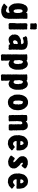

<svg xmlns="http://www.w3.org/2000/svg" viewBox="1826 -2542 902 4594"><g transform="rotate(90 2277.0 -245.0)"><path d="M367.7 141.1H365.2L356.4 147Q351.1 150.9 349.6 152.3Q348.1 153.8 344.7 153.8Q341.3 153.8 330.1 160.6Q318.8 167.5 302.2 169.9Q286.1 171.9 283.2 172.9Q280.3 173.8 276.4 174.8Q272.5 175.8 270 176.8Q267.1 177.7 265.1 178.2L255.9 175.8H236.8L211.4 176.8Q205.1 176.8 200.2 174.8L185.1 168Q182.1 167 174.3 167.5Q166.5 168 160.2 165Q153.8 162.1 144.5 160.6Q135.3 159.2 125 148.9Q122.1 147.5 118.2 146.5Q114.3 145.5 103.5 136.7Q92.8 128.9 81.1 123L71.8 119.1Q67.9 114.3 67.9 106Q67.9 97.7 75.7 91.8Q83.5 86.4 87.4 83Q91.8 79.1 97.7 71.3Q103.5 63.5 106.4 61.5Q108.9 59.1 113.8 55.7Q118.7 52.2 121.1 49.8Q131.8 34.2 146 26.9Q152.3 25.4 163.6 36.6Q174.8 47.9 186 47.9L204.1 56.2H208.5Q211.9 56.2 220.7 61Q234.4 68.8 254.9 56.6Q274.9 44.4 274.9 36.1L286.1 18.1L284.2 7.8Q284.2 5.9 287.1 -0.5Q290 -6.8 287.1 -14.2Q280.8 -29.8 264.2 -19.5Q257.8 -15.6 252 -14.2Q246.1 -13.2 245.1 -12.2L228 -4.9Q224.6 -4.9 221.2 -4.9L205.1 0L189.9 -2Q169.9 -2 160.6 -4.9Q151.4 -7.8 136.7 -22Q122.1 -35.6 119.1 -37.1Q110.4 -45.9 102.5 -57.6Q94.7 -69.3 90.8 -76.2Q85.9 -82 84.5 -85.4Q83 -88.9 81.1 -95.7Q79.1 -102.5 78.1 -105.5Q77.1 -107.9 74.7 -111.8Q72.3 -115.2 71.3 -117.2Q70.3 -119.1 70.8 -121.6Q70.8 -124 70.3 -125.5Q69.8 -127 68.4 -129.9Q66.9 -132.8 66.4 -135.7Q65.9 -138.7 64.9 -140.1V-161.1L62 -178.2Q61 -180.2 62 -183.6Q63 -187 62 -189L60.1 -201.2V-228L58.1 -251Q58.1 -253.9 63 -266.1Q63 -303.2 68.8 -312.5Q74.7 -321.8 73.7 -330.1Q72.8 -340.8 79.1 -351.6Q85 -362.3 86.9 -366.7Q88.9 -371.1 93.3 -377Q97.7 -382.8 100.1 -386.2Q100.1 -407.2 113.8 -414.1Q117.7 -416 122.6 -422.4Q131.8 -435.5 147 -441.4Q162.1 -447.8 165 -451.2L182.6 -454.1Q194.3 -456.1 198.2 -458Q202.1 -460 205.1 -459Q208 -458 210 -457Q211.9 -456.1 214.4 -454.1Q219.7 -449.7 231.9 -451.7Q243.7 -453.6 249 -447.3Q253.9 -440.9 261.7 -438Q270 -435.1 273.9 -427.7Q282.2 -413.1 290 -424.8Q291 -426.8 292 -434.6Q293.5 -447.3 314 -450.2L329.1 -448.2L347.2 -452.1L362.8 -445.8L379.9 -453.1Q388.2 -455.1 399.9 -449.2Q402.8 -442.9 411.1 -451.2Q418 -453.1 428.2 -440.9Q429.2 -439 429.2 -429.2V-397.9L430.2 -349.1Q425.8 -335.9 425.8 -329.1L429.2 -293L425.8 -275.9L431.2 -242.2L428.2 -227.1Q428.2 -201.7 431.2 -187L429.2 -172.9Q428.2 -129.9 429.2 -120.1L431.2 -109.9L428.2 -91.8L431.2 -73.2L429.2 -56.2L431.2 -30.8L429.2 -6.8L431.2 7.8L420.9 40L422.9 49.3Q422.9 50.8 420.4 60.5Q418 70.3 418.5 74.2Q418.9 77.1 416.5 82Q414.1 86.9 412.1 89.8Q410.2 92.8 403.3 104Q394.5 119.1 386.2 125.5Q377.9 131.8 374 136.7Q370.1 141.1 367.7 141.1ZM283.2 -154.3Q283.2 -156.7 284.2 -158.2L288.1 -168.9Q289.1 -170.9 288.6 -178.2Q288.1 -185.5 291 -200.2Q294.4 -214.4 291 -227.1Q288.1 -239.7 289.1 -252Q290 -264.2 289.1 -267.1Q288.1 -270.5 284.2 -279.3Q280.3 -288.1 280.3 -292Q280.8 -295.9 279.8 -297.9Q275.9 -316.9 264.2 -329.1Q256.3 -335.4 243.7 -332H231.9Q227.1 -332 225.1 -331.1Q210 -319.8 206.1 -292L204.1 -285.2L206.1 -271Q206.1 -269 205.1 -267.6Q204.1 -266.1 202.6 -263.2Q201.2 -260.3 200.7 -247.1Q200.2 -233.9 204.1 -226.1L201.2 -210.9L206.1 -190.9Q207 -187 206.5 -178.2Q206.1 -169.4 206.1 -165Q210.9 -155.3 214.4 -145.5Q217.8 -135.7 221.2 -132.8Q224.6 -125 235.4 -121.1Q246.1 -117.2 253.9 -119.1Q273.9 -124 283.2 -150.9Z M547.4 -443.8H553.7Q560.5 -443.4 565.9 -447.3Q570.8 -451.2 574.7 -452.6Q578.6 -454.1 592.3 -449.7Q606 -445.3 608.4 -444.3Q610.8 -443.4 618.7 -445.3Q626.5 -446.8 630.9 -446.8L642.1 -443.8Q652.8 -447.8 666.5 -446.3Q680.2 -444.8 685.1 -432.1Q687 -428.2 684.6 -421.4Q682.1 -414.1 682.1 -412.1L685.1 -395L683.1 -373L687 -362.8Q688 -360.8 687 -353.5Q686 -346.2 686 -344.2L687 -328.1L683.1 -318.8Q682.1 -316.9 683.1 -307.1L687 -286.1V-272L683.1 -256.8Q681.2 -235.8 683.1 -230L687 -213.9L682.1 -196.8L685.1 -179.2Q682.1 -165 683.6 -156.7Q685.1 -148.4 685.1 -145L687 -129.9L683.1 -111.8Q682.1 -108.4 682.6 -93.8Q683.1 -79.1 683.1 -76.2L687 -56.2Q688 -48.8 685.1 -40Q682.1 -31.2 682.6 -25.4Q683.1 -19.5 672.9 -3.9Q670.9 -2 665 -3.4Q659.2 -4.9 657.7 -4.9L645 -1Q628.9 0 620.1 -1L603 -3.9L587.4 0Q575.7 2.9 568.8 1L558.1 -2.9Q556.2 -3.9 549.8 -5.4Q543.5 -6.8 536.6 -16.6Q530.3 -26.4 530.8 -47.9L532.7 -56.2L530.8 -97.2L533.7 -106.9L530.8 -120.1L532.7 -134.8L531.7 -143.1Q531.7 -145 533.7 -149.9Q535.6 -155.3 536.6 -158.2Q537.6 -161.1 535.6 -167.5Q534.2 -173.8 533.7 -176.3L539.1 -189.9Q542 -211.9 537.1 -226.1L539.1 -233.9L538.1 -252.9L539.1 -261.2Q532.2 -274.9 534.7 -282.2Q537.1 -289.6 536.6 -295.9Q536.1 -302.7 536.1 -306.2Q539.1 -309.1 539.6 -318.4Q540 -327.6 536.1 -335.9V-367.2L533.7 -377L537.1 -388.2L533.7 -404.8Q533.7 -407.2 535.6 -410.2Q537.6 -413.1 539.1 -415Q540 -417 539.1 -427.7Q538.1 -438.5 541 -439Q543.9 -443.8 547.4 -443.8ZM634.8 -669.9 649.9 -674.8Q660.2 -679.7 673.8 -666Q674.8 -664.1 675.8 -660.6Q676.8 -657.2 677.7 -654.8Q682.1 -654.8 682.1 -648.9Q683.1 -647.9 683.1 -645V-641.1Q687 -627.9 687 -625L683.1 -611.8L685.1 -584L680.2 -564Q680.2 -561 683.1 -555.2Q687 -516.1 662.1 -512.2L636.7 -519H567.9Q566.9 -519 562 -518.6Q557.1 -518.1 555.2 -518.6Q553.2 -519 548.8 -519.5Q544.4 -520 541.5 -523.9Q539.1 -527.3 539.1 -557.6V-588.9L543.9 -599.1L540 -611.8Q539.1 -614.7 539.6 -622.1Q540 -629.4 536.1 -635.3Q531.7 -641.1 531.7 -643.1Q531.7 -645 537.1 -653.8Q546.9 -671.9 565.9 -674.8Q567.9 -675.8 592.3 -675.8Q616.7 -675.8 618.2 -675.3Q619.6 -674.8 625.5 -671.9Q631.3 -668.9 634.8 -669.9Z M1017.6 -27.8Q1010.7 -19.5 984.9 -11.2Q974.6 -5.9 967.3 -6.3Q960 -6.8 946.8 -2.4Q933.6 2 928.7 1.5Q923.8 1 906.7 -3.9H891.6Q890.1 -3.9 880.4 -9.8Q870.6 -15.6 867.7 -17.1Q864.7 -18.1 862.8 -20L855 -27.8Q847.7 -36.1 842.8 -39.1Q834.5 -44.4 825.7 -61Q817.4 -78.1 812.5 -84Q807.6 -89.8 806.2 -93.8Q804.7 -97.7 808.6 -105.5Q812.5 -113.3 811.5 -117.2Q810.5 -120.1 807.6 -125.5Q804.7 -130.9 803.7 -133.8L806.6 -147V-173.8L813.5 -191.9Q814.5 -192.9 814 -197.8Q813.5 -202.6 820.8 -215.3Q828.6 -227.5 837.9 -234.9Q846.7 -242.7 850.6 -246.1Q858.9 -263.2 868.7 -261.7Q877.9 -260.3 884.3 -266.6L891.6 -273.9Q899.4 -279.3 914.1 -284.2Q928.7 -289.1 933.1 -292Q939.9 -296.4 945.3 -295.4Q959.5 -292 972.7 -293L980.5 -295.9H999.5L1005.9 -298.8L1023.4 -300.8H1027.8Q1030.8 -300.8 1030.8 -301.8Q1045.9 -309.6 1033.2 -327.1Q1030.8 -330.1 1029.8 -332Q1021 -351.1 1008.8 -356Q1007.8 -356.9 1004.9 -356.9Q1002 -356.9 994.1 -359.9Q986.3 -362.8 978.5 -361.8L967.8 -356.9Q965.3 -356 957.5 -356.4Q949.7 -356.9 947.3 -356.9Q944.8 -356.9 941.4 -355Q935.1 -351.1 926.3 -350.1Q917.5 -348.6 915 -346.2Q912.6 -344.2 910.6 -344.2Q908.7 -343.8 899.9 -340.8Q891.1 -337.9 886.2 -339.4Q881.8 -340.8 874 -348.6Q866.2 -356.4 867.2 -365.2Q867.7 -374 866.2 -377Q864.7 -379.9 857.9 -385.7Q851.1 -391.6 847.2 -398.4Q843.3 -405.3 853 -419.9Q862.8 -434.6 864.7 -435.5Q866.7 -436.5 869.6 -437H874.5Q876.5 -438 880.4 -440.4Q884.3 -442.9 886.7 -443.8Q888.7 -444.8 893.6 -444.3Q898.4 -443.8 900.9 -444.8L914.6 -450.2Q917.5 -450.2 922.4 -447.3Q932.1 -440.9 941.9 -450.2Q946.8 -451.2 955.1 -451.7Q963.4 -452.1 966.8 -453.1L980.5 -457L991.7 -455.1Q1008.3 -454.1 1017.1 -456.1Q1025.9 -458 1027.8 -457.5Q1029.8 -457 1034.2 -455.1Q1038.6 -453.1 1040.5 -453.1L1056.6 -452.1Q1066.9 -452.1 1072.8 -448.2Q1078.6 -444.3 1082 -444.3Q1085.4 -444.8 1088.9 -443.8L1098.6 -439.9Q1098.6 -439 1103.5 -438Q1108.9 -437 1110.8 -436Q1112.8 -435.1 1114.3 -433.1Q1115.7 -431.2 1117.7 -429.7Q1119.6 -427.7 1121.1 -426.8Q1122.6 -425.8 1126 -424.3Q1134.3 -420.9 1137.7 -414.1Q1141.1 -407.2 1146.5 -402.8Q1151.9 -397.9 1153.8 -395.5Q1155.8 -393.1 1157.2 -386.7Q1158.7 -380.9 1159.7 -378.9Q1160.6 -377 1162.1 -375Q1163.6 -373 1164.6 -371.1V-363.8Q1164.6 -361.3 1167.5 -356.9V-341.8L1170.4 -326.2Q1169.4 -313.5 1171.9 -293L1169.4 -284.2V-267.1L1171.9 -257.8L1165.5 -242.2Q1165.5 -234.4 1169.4 -216.8L1167.5 -207Q1171.9 -187.5 1170.4 -181.6Q1169.4 -175.8 1164.6 -166L1167.5 -158.2V-124Q1171.4 -106.9 1164.6 -100.1Q1162.1 -88.9 1166.5 -76.7Q1172.4 -59.1 1169.4 -30.8L1171.9 -18.1Q1171.9 -13.2 1160.6 -3.4Q1149.4 6.3 1131.8 1Q1124 -6.8 1109.4 -3.9Q1094.7 -1 1090.8 -1L1070.8 -3.9Q1051.8 -3.9 1045.9 -6.8Q1042 -10.7 1042 -13.2L1049.8 -24.9Q1051.8 -28.8 1048.3 -29.8Q1045.4 -30.3 1043.5 -31.2Q1041.5 -32.2 1039.1 -32.7Q1036.6 -33.2 1035.2 -34.7Q1033.7 -36.1 1029.3 -36.1Q1024.9 -36.1 1017.6 -27.8ZM983.4 -106.4Q991.7 -109.9 995.1 -109.9H1003.9Q1011.7 -117.7 1021 -121.6Q1030.8 -126 1033.2 -129.4Q1035.6 -132.8 1031.7 -148.9Q1031.7 -156.7 1031.7 -164.1L1028.8 -171.9Q1028.8 -174.3 1034.7 -186Q1034.7 -207.5 1026.9 -215.8Q1019 -224.1 1011.7 -221.7Q1003.9 -219.2 1001 -216.8Q998.5 -214.8 996.6 -213.9Q994.6 -212.9 992.2 -211.4Q989.7 -210 988.3 -209Q986.8 -208 982.9 -208.5Q968.3 -210.4 953.6 -180.2Q952.6 -178.7 950.7 -175.8Q948.7 -172.9 946.3 -168Q943.8 -163.1 943.8 -148.4Q943.8 -133.8 945.8 -128.4Q947.8 -123 961.4 -112.8Q975.1 -102.5 983.4 -106.4Z M1277.8 5.9Q1283.7 0 1283.7 -11.2L1280.8 -19V-42L1278.8 -51.8Q1278.8 -63 1283.7 -67.9V-87.9L1277.8 -109.9L1283.7 -129.9L1279.8 -145L1281.7 -160.2Q1281.7 -165.5 1277.8 -179.2L1280.8 -188Q1285.6 -230 1283.7 -275.9L1280.8 -310.1L1283.7 -317.9Q1285.2 -339.4 1282.7 -346.7Q1280.8 -354 1280.8 -356.9L1283.7 -392.1Q1282.7 -396 1281.7 -403.3Q1280.8 -410.6 1278.8 -419.9Q1276.9 -429.2 1283.2 -438Q1289.6 -446.3 1298.3 -445.8Q1307.6 -444.8 1312.5 -445.8Q1317.4 -446.8 1325.2 -446.8H1335.4Q1342.3 -450.2 1347.2 -450.2L1363.8 -446.8H1395.5L1403.8 -444.8Q1409.2 -444.8 1413.1 -444.3Q1417 -443.8 1421.4 -437Q1425.3 -430.2 1432.1 -430.2Q1439 -430.2 1448.7 -438.5Q1458.5 -446.3 1462.4 -449.2Q1466.3 -452.1 1475.6 -452.1Q1484.9 -452.1 1488.3 -454.6Q1491.7 -457 1496.1 -459Q1500.5 -460.9 1509.3 -459.5Q1518.6 -458 1524.9 -458.5Q1531.2 -459 1534.2 -458Q1537.1 -457 1538.6 -456.1Q1540.5 -455.1 1542.5 -453.1Q1544.4 -451.2 1546.4 -450.7L1556.2 -448.2Q1569.3 -444.8 1585 -429.2Q1600.6 -414.1 1602.1 -411.6Q1603.5 -409.2 1605.5 -402.3Q1607.4 -395.5 1616.2 -385.3Q1628.4 -372.1 1628.4 -359.4V-353Q1628.9 -350.1 1634.8 -345.2Q1640.6 -340.8 1641.6 -335.9Q1642.6 -331.1 1641.6 -317.9Q1640.6 -302.2 1643.6 -294.4Q1646.5 -287.1 1646.5 -285.2V-250L1648.4 -227.1L1646.5 -217.8L1648.4 -187L1644.5 -174.8Q1643.6 -171.9 1645.5 -164.1Q1647.5 -156.2 1646.5 -151.4Q1645.5 -146.5 1640.6 -138.7Q1635.7 -130.4 1633.8 -125L1635.7 -110.8Q1635.7 -108.9 1631.8 -105Q1627.9 -101.1 1626.5 -93.8Q1625 -84.5 1617.7 -77.1Q1610.4 -69.8 1608.4 -62Q1606 -54.2 1597.7 -45.9Q1597.7 -37.6 1586.9 -31.7Q1576.2 -25.9 1574.7 -24.4Q1572.8 -22.9 1570.3 -19.5Q1567.4 -16.1 1564.5 -14.2Q1561.5 -12.2 1557.1 -11.2Q1552.7 -9.8 1546.9 -8.8Q1541 -7.8 1538.6 -6.8Q1535.6 -5.9 1532.2 -3.4Q1528.8 -1 1525.4 0L1515.6 -1Q1512.7 -1 1506.8 -0.5Q1489.7 1 1481.9 -4.4Q1474.1 -9.8 1465.8 -9.3Q1457.5 -8.8 1455.1 -10.7Q1452.6 -12.7 1447.8 -20.5Q1435.1 -40 1427.7 -26.9Q1424.8 -20.5 1426.8 -11.7Q1428.7 -2.9 1428.7 -1.5L1426.8 8.8L1429.7 18.1V36.1L1432.6 44.9L1429.7 61Q1432.6 69.8 1432.6 78.1Q1427.7 87.9 1427.7 95.2L1431.6 111.3L1428.7 125L1431.6 136.2Q1438.5 175.3 1416.5 181.2Q1415.5 182.1 1397.9 182.1H1362.8L1354.5 180.2L1345.2 182.1H1331.5L1317.4 186L1300.8 182.1Q1292 179.2 1283.7 167.5Q1275.9 155.8 1278.8 137.2L1280.8 124Q1280.8 119.1 1279.3 107.9Q1277.8 96.7 1280.3 83Q1282.7 69.3 1283.2 65.4Q1283.7 61.5 1282.2 49.3Q1280.8 36.6 1280.8 28.8ZM1506.8 -172.9Q1506.8 -174.8 1509.8 -181.2V-210.9L1514.6 -231.4L1506.8 -252.9Q1505.9 -256.8 1505.4 -272.9Q1505.4 -289.1 1503.9 -296.4Q1502.4 -303.7 1495.1 -316.9Q1487.8 -330.1 1485.4 -331.5Q1483.4 -333 1477.5 -334.5Q1469.7 -336.4 1461.4 -341.3Q1453.6 -346.2 1447.8 -340.8Q1442.4 -335 1439.5 -330.1Q1436.5 -325.2 1430.7 -316.9Q1424.8 -308.6 1424.8 -306.2V-289.1L1417.5 -267.1Q1416.5 -262.7 1417.5 -255.9Q1418.5 -249 1418.5 -245.1L1416.5 -234.9L1421.4 -217.8Q1413.6 -197.3 1424.8 -182.1Q1424.8 -175.3 1421.9 -168Q1415 -151.4 1430.2 -136.2Q1445.8 -121.1 1450.2 -121.1H1455.6Q1467.8 -117.2 1470.7 -117.2Q1492.7 -124.5 1506.8 -158.2Z M1757.8 5.9Q1763.7 0 1763.7 -11.2L1760.7 -19V-42L1758.8 -51.8Q1758.8 -63 1763.7 -67.9V-87.9L1757.8 -109.9L1763.7 -129.9L1759.8 -145L1761.7 -160.2Q1761.7 -165.5 1757.8 -179.2L1760.7 -188Q1765.6 -230 1763.7 -275.9L1760.7 -310.1L1763.7 -317.9Q1765.1 -339.4 1762.7 -346.7Q1760.7 -354 1760.7 -356.9L1763.7 -392.1Q1762.7 -396 1761.7 -403.3Q1760.7 -410.6 1758.8 -419.9Q1756.8 -429.2 1763.2 -438Q1769.5 -446.3 1778.3 -445.8Q1787.6 -444.8 1792.5 -445.8Q1797.4 -446.8 1805.2 -446.8H1815.4Q1822.3 -450.2 1827.1 -450.2L1843.8 -446.8H1875.5L1883.8 -444.8Q1889.2 -444.8 1893.1 -444.3Q1897 -443.8 1901.4 -437Q1905.3 -430.2 1912.1 -430.2Q1918.9 -430.2 1928.7 -438.5Q1938.5 -446.3 1942.4 -449.2Q1946.3 -452.1 1955.6 -452.1Q1964.8 -452.1 1968.3 -454.6Q1971.7 -457 1976.1 -459Q1980.5 -460.9 1989.3 -459.5Q1998.5 -458 2004.9 -458.5Q2011.2 -459 2014.2 -458Q2017.1 -457 2018.6 -456.1Q2020.5 -455.1 2022.5 -453.1Q2024.4 -451.2 2026.4 -450.7L2036.1 -448.2Q2049.3 -444.8 2064.9 -429.2Q2080.6 -414.1 2082 -411.6Q2083.5 -409.2 2085.4 -402.3Q2087.4 -395.5 2096.2 -385.3Q2108.4 -372.1 2108.4 -359.4V-353Q2108.9 -350.1 2114.7 -345.2Q2120.6 -340.8 2121.6 -335.9Q2122.6 -331.1 2121.6 -317.9Q2120.6 -302.2 2123.5 -294.4Q2126.5 -287.1 2126.5 -285.2V-250L2128.4 -227.1L2126.5 -217.8L2128.4 -187L2124.5 -174.8Q2123.5 -171.9 2125.5 -164.1Q2127.4 -156.2 2126.5 -151.4Q2125.5 -146.5 2120.6 -138.7Q2115.7 -130.4 2113.8 -125L2115.7 -110.8Q2115.7 -108.9 2111.8 -105Q2107.9 -101.1 2106.4 -93.8Q2105 -84.5 2097.7 -77.1Q2090.3 -69.8 2088.4 -62Q2085.9 -54.2 2077.6 -45.9Q2077.6 -37.6 2066.9 -31.7Q2056.2 -25.9 2054.7 -24.4Q2052.7 -22.9 2050.3 -19.5Q2047.4 -16.1 2044.4 -14.2Q2041.5 -12.2 2037.1 -11.2Q2032.7 -9.8 2026.9 -8.8Q2021 -7.8 2018.6 -6.8Q2015.6 -5.9 2012.2 -3.4Q2008.8 -1 2005.4 0L1995.6 -1Q1992.7 -1 1986.8 -0.5Q1969.7 1 1961.9 -4.4Q1954.1 -9.8 1945.8 -9.3Q1937.5 -8.8 1935.1 -10.7Q1932.6 -12.7 1927.7 -20.5Q1915 -40 1907.7 -26.9Q1904.8 -20.5 1906.7 -11.7Q1908.7 -2.9 1908.7 -1.5L1906.7 8.8L1909.7 18.1V36.1L1912.6 44.9L1909.7 61Q1912.6 69.8 1912.6 78.1Q1907.7 87.9 1907.7 95.2L1911.6 111.3L1908.7 125L1911.6 136.2Q1918.5 175.3 1896.5 181.2Q1895.5 182.1 1877.9 182.1H1842.8L1834.5 180.2L1825.2 182.1H1811.5L1797.4 186L1780.8 182.1Q1772 179.2 1763.7 167.5Q1755.9 155.8 1758.8 137.2L1760.7 124Q1760.7 119.1 1759.3 107.9Q1757.8 96.7 1760.3 83Q1762.7 69.3 1763.2 65.4Q1763.7 61.5 1762.2 49.3Q1760.7 36.6 1760.7 28.8ZM1986.8 -172.9Q1986.8 -174.8 1989.7 -181.2V-210.9L1994.6 -231.4L1986.8 -252.9Q1985.8 -256.8 1985.4 -272.9Q1985.4 -289.1 1983.9 -296.4Q1982.4 -303.7 1975.1 -316.9Q1967.8 -330.1 1965.3 -331.5Q1963.4 -333 1957.5 -334.5Q1949.7 -336.4 1941.4 -341.3Q1933.6 -346.2 1927.7 -340.8Q1922.4 -335 1919.4 -330.1Q1916.5 -325.2 1910.6 -316.9Q1904.8 -308.6 1904.8 -306.2V-289.1L1897.5 -267.1Q1896.5 -262.7 1897.5 -255.9Q1898.4 -249 1898.4 -245.1L1896.5 -234.9L1901.4 -217.8Q1893.6 -197.3 1904.8 -182.1Q1904.8 -175.3 1901.9 -168Q1895 -151.4 1910.2 -136.2Q1925.8 -121.1 1930.2 -121.1H1935.5Q1947.8 -117.2 1950.7 -117.2Q1972.7 -124.5 1986.8 -158.2Z M2615.7 -219.2Q2615.7 -216.3 2617.2 -208Q2618.7 -199.7 2613.8 -177.7Q2608.9 -155.8 2607.4 -147.9L2610.4 -134.8Q2596.7 -107.4 2596.7 -101.6Q2596.7 -95.7 2590.8 -88.9Q2585 -82 2583 -79.6Q2581.5 -77.1 2581.1 -73.7Q2580.6 -70.3 2579.6 -68.4Q2578.6 -66.4 2576.2 -63.5Q2573.7 -61 2572.3 -59.1Q2571.3 -57.1 2568.4 -54.7Q2565.4 -52.7 2563 -48.8Q2560.5 -44.9 2553.7 -38.1Q2546.9 -31.2 2538.6 -20.5Q2526.4 -4.9 2516.1 -4.9Q2505.9 -4.9 2494.6 3.4Q2481.4 13.2 2461.9 13.2H2451.7L2439.5 16.1Q2418 21.5 2377.4 8.8Q2376.5 7.8 2370.6 8.8Q2364.7 9.8 2350.1 -1Q2335.9 -11.7 2334 -13.7Q2332 -15.6 2328.6 -16.6Q2324.7 -18.1 2322.8 -20Q2296.4 -38.6 2289.6 -55.7Q2282.7 -72.8 2276.9 -81.5Q2270.5 -90.3 2268.1 -98.1Q2265.6 -106 2264.6 -108.4Q2263.7 -110.8 2261.2 -113.3Q2258.8 -115.7 2257.3 -120.1Q2255.9 -124.5 2253.4 -128.4Q2251 -131.8 2248 -140.6Q2244.6 -149.9 2245.6 -162.1Q2246.6 -174.3 2246.6 -175.8L2243.7 -185.1V-219.2L2242.7 -252Q2242.7 -264.2 2245.1 -271.5Q2247.6 -278.8 2249.5 -285.2Q2251.5 -291.5 2251 -300.8Q2250.5 -310.1 2251.5 -313Q2252.4 -315.9 2255.4 -320.3Q2259.3 -326.2 2260.3 -334Q2261.2 -341.8 2262.7 -345.7Q2263.7 -349.6 2271 -361.3Q2278.3 -374 2280.3 -378.4Q2281.7 -382.8 2283.2 -384.8Q2284.7 -386.7 2286.6 -389.6Q2288.6 -392.6 2293 -395.5Q2297.4 -398.9 2298.3 -405.8Q2299.3 -413.1 2303.2 -417Q2307.1 -420.9 2320.8 -425.8Q2323.7 -427.7 2335.9 -439Q2348.1 -450.2 2355 -450.2L2364.7 -451.2Q2368.2 -452.1 2378.9 -457.5Q2389.6 -462.9 2393.6 -463.9Q2397.5 -464.8 2409.7 -464.4Q2421.9 -463.9 2424.8 -463.9L2441.4 -465.8L2447.8 -463.9Q2449.7 -463.9 2455.1 -464.4Q2460.4 -464.8 2461.9 -463.9Q2463.9 -462.9 2466.8 -461.4Q2469.7 -460 2472.2 -459Q2474.6 -458 2481.4 -457.5Q2492.7 -456.5 2499 -451.2Q2505.4 -445.8 2513.2 -442.4Q2521.5 -439 2524.9 -435.5Q2528.3 -432.1 2529.3 -431.2Q2530.3 -430.7 2533.7 -426.8Q2536.6 -422.9 2544.9 -416Q2553.2 -409.2 2555.7 -404.3Q2557.6 -399.9 2562.5 -395Q2563.5 -392.1 2568.8 -388.7Q2574.2 -384.8 2576.2 -381.8Q2578.6 -377.9 2580.1 -370.6Q2581.1 -362.8 2587.9 -356.4Q2594.7 -349.6 2597.2 -336.9Q2599.1 -324.2 2602.5 -318.4Q2606.4 -312 2606.9 -310.1Q2607.4 -308.1 2606.9 -303.2Q2606.4 -297.9 2610.4 -290.5Q2614.3 -282.7 2613.3 -279.3Q2612.8 -275.9 2612.3 -272.5Q2611.8 -269 2611.3 -267.1L2614.7 -258.3Q2614.7 -257.8 2616.2 -249Q2617.7 -240.2 2616.7 -231.4Q2615.7 -222.7 2615.7 -219.2ZM2474.6 -210.9Q2482.4 -242.2 2482.4 -243.2L2474.6 -259.8V-284.2L2472.7 -291Q2469.7 -315.4 2463.9 -322.3Q2458 -329.1 2443.4 -336.4Q2403.8 -355 2396.5 -319.3Q2392.6 -301.8 2392.6 -297.9Q2387.7 -288.1 2387.7 -278.8V-266.1Q2381.8 -253.9 2387.7 -199.2V-185.1Q2387.7 -184.1 2388.7 -179.7Q2389.6 -175.3 2387.2 -167.5Q2384.8 -159.7 2388.2 -155.3Q2391.6 -150.9 2392.1 -148.9Q2392.6 -147 2394 -143.1Q2395.5 -139.2 2396.5 -135.7Q2397.5 -132.3 2401.9 -125Q2406.2 -117.7 2421.4 -113.3Q2436.5 -108.9 2451.7 -110.8L2456.5 -115.2Q2465.8 -120.1 2466.8 -123.5Q2467.8 -127 2467.3 -131.8Q2466.8 -136.7 2467.8 -140.1L2473.6 -148.9Q2479 -154.3 2476.6 -165Q2474.6 -175.8 2474.6 -179.2L2477.5 -194.8Z M2879.4 -105Q2879.4 -83 2881.3 -75.2L2879.4 -57.1Q2878.4 -51.3 2881.3 -40.5Q2884.3 -29.8 2884.3 -21.5Q2884.3 -1 2852.1 -1H2830.6Q2828.6 -1 2823.7 -2.4Q2818.8 -3.9 2815.4 -2.9L2792.5 1L2778.3 -1Q2776.4 -1 2766.1 0Q2755.9 1 2743.7 -9.8Q2731.4 -20 2731.4 -29.8L2735.4 -42Q2736.3 -43.9 2736.3 -56.2L2733.4 -66.9Q2732.4 -68.8 2732.4 -83.5Q2732.4 -98.1 2730.5 -109.9Q2728.5 -121.6 2735.4 -148.9L2730.5 -179.2L2732.4 -187Q2733.4 -189 2732.9 -196.8Q2732.4 -204.6 2732.4 -208L2734.4 -215.8Q2734.4 -220.2 2732.4 -222.2Q2732.4 -226.1 2731.4 -243.2L2733.4 -270Q2727.5 -287.6 2729 -298.8Q2730.5 -310.1 2730.5 -314L2727.5 -326.2L2730.5 -341.8L2732.4 -405.8V-423.8Q2732.4 -431.6 2734.9 -434.6Q2737.3 -437.5 2745.1 -439.5Q2753.9 -440.9 2757.8 -443.8Q2761.7 -446.8 2788.6 -446.8H2832.5Q2866.2 -446.8 2873.5 -435.1L2874.5 -428.7Q2874.5 -423.8 2877.4 -418.5Q2880.4 -413.1 2882.8 -413.1Q2887.7 -413.1 2895 -423.3Q2902.3 -433.6 2914.6 -440.4Q2926.3 -446.8 2928.7 -446.8H2932.1L2944.3 -454.1Q2945.3 -455.1 2948.2 -455.1H2952.1Q2961.4 -458 2973.6 -458.5Q2986.3 -459 2992.7 -460Q2999 -460.9 3015.1 -455.1H3021Q3023.4 -455.1 3024.4 -454.1Q3049.3 -445.3 3066.4 -422.9Q3067.4 -421.9 3067.9 -420.4Q3068.4 -418.9 3069.3 -417Q3070.3 -415 3071.3 -413.1Q3072.3 -411.1 3075.7 -407.2Q3079.6 -403.3 3080.6 -401.4Q3081.5 -399.4 3083.5 -394Q3085.4 -389.2 3086.9 -386.7Q3088.4 -383.8 3088.4 -379.9Q3088.4 -376 3089.4 -373.5Q3090.3 -371.1 3093.3 -366.7Q3096.2 -362.3 3096.7 -359.4Q3097.2 -356.4 3096.7 -355Q3096.2 -353 3095.2 -350.6Q3094.2 -348.1 3094.2 -346.2L3097.2 -330.1L3094.2 -303.2L3097.2 -268.1V-205.1L3102.5 -184.1Q3097.2 -173.3 3096.7 -162.1Q3096.2 -150.9 3097.2 -147.9L3102.5 -136.2L3097.2 -120.1Q3095.2 -111.3 3097.2 -106L3102.5 -95.7L3099.1 -83L3102.5 -73.2Q3104.5 -51.3 3099.1 -29.8Q3099.1 -3.9 3086.4 -3.9H3070.3L3040.5 -2.9H3035.6Q3031.2 -2.9 3027.3 -1L3008.3 -2.9Q3005.4 -3.9 2999.5 -3.4Q2993.7 -2.9 2990.7 -3.4Q2987.8 -3.9 2980 -3.4Q2972.2 -2.9 2968.3 -4.4Q2954.1 -10.3 2953.1 -38.1L2952.1 -68.4Q2952.1 -87.9 2956.5 -90.8L2953.1 -109.9Q2953.1 -110.8 2957 -123.5Q2960.9 -136.2 2955.6 -143.6Q2950.2 -151.4 2950.2 -155.3Q2950.2 -159.2 2953.1 -162.1Q2955.1 -170.9 2956.5 -181.2L2953.1 -199.2V-226.1Q2950.2 -235.8 2951.7 -239.3Q2953.1 -242.7 2953.1 -247.6V-259.8Q2952.6 -262.2 2954.6 -267.6Q2956.5 -272.5 2954.6 -281.2Q2952.6 -290 2953.1 -297.9Q2953.1 -305.7 2948.2 -310.1Q2948.7 -324.2 2937 -327.1Q2925.3 -330.1 2916.5 -326.2Q2907.7 -322.3 2902.3 -321.8Q2896.5 -321.3 2895 -317.9Q2893.6 -314 2893.1 -311.5Q2892.1 -308.6 2887.2 -298.8Q2882.3 -289.1 2881.3 -285.2L2884.3 -270Q2878.4 -252.4 2879.4 -248L2881.3 -237.8Q2881.3 -233.9 2878.4 -226.6Q2875.5 -219.2 2877.4 -209Q2879.4 -198.7 2876.5 -185.1L2881.3 -170.9Q2878.4 -159.2 2878.4 -154.3L2879.4 -134.8V-123L2881.3 -116.2Z M3449.2 -458.5Q3455.6 -456.1 3461.4 -452.6Q3467.3 -449.2 3474.6 -449.2Q3482.4 -449.2 3486.3 -446.3Q3490.2 -443.4 3495.6 -437.5Q3501 -431.2 3503.4 -430.2Q3505.4 -427.2 3517.1 -418.5Q3528.8 -409.7 3529.8 -403.3Q3531.2 -397.5 3544.4 -385.7Q3557.6 -374 3563.5 -353Q3564.5 -351.1 3564.5 -347.7V-341.8Q3571.3 -328.1 3571.3 -325.2L3569.3 -317.9Q3570.3 -314 3573.2 -307.1Q3576.2 -299.8 3577.1 -296.9Q3578.1 -293.9 3577.6 -284.2Q3577.1 -274.4 3577.1 -270L3581.1 -258.8Q3582 -256.8 3579.1 -235.8V-219.2L3580.1 -206.1Q3580.1 -203.1 3579.1 -201.2Q3570.3 -182.1 3550.3 -187L3539.1 -189.9L3529.3 -187Q3526.4 -186 3517.1 -187L3505.4 -191.9L3483.4 -189L3468.3 -192.9L3455.1 -189.9L3444.3 -191.9Q3440.4 -192.9 3432.6 -190.4Q3424.8 -188 3418.9 -189.9Q3412.6 -191.9 3397.5 -191.9H3379.4Q3377 -191.9 3372.1 -193.4Q3354.5 -198.2 3354.5 -176.3Q3354.5 -150.4 3369.1 -135.7Q3383.8 -121.1 3389.2 -115.7Q3394 -109.9 3397.5 -109.9L3411.1 -108.9L3425.3 -105Q3444.3 -108.4 3453.1 -117.2Q3461.4 -126 3463.4 -127.4Q3465.3 -128.9 3469.7 -129.9Q3474.1 -130.9 3476.1 -131.8Q3477.5 -132.8 3484.4 -141.6Q3491.2 -150.4 3496.6 -149.4Q3502 -148.9 3506.8 -144.5Q3511.7 -140.1 3514.6 -138.2Q3520 -135.3 3523.9 -129.4Q3527.3 -123.5 3537.1 -117.2Q3546.9 -110.8 3551.3 -110.8Q3561 -101.1 3568.4 -95.2Q3575.2 -88.9 3576.2 -82.5Q3577.1 -76.2 3577.1 -74.2Q3577.1 -69.8 3570.8 -63.5Q3564.5 -57.1 3560.1 -55.2Q3540 -36.1 3530.3 -28.3Q3520.5 -20.5 3515.6 -14.6Q3505.4 -3.9 3493.2 -3.9L3458.5 8.8Q3456.5 9.8 3452.6 9.3Q3448.7 8.8 3443.4 12.7Q3437.5 17.1 3435.1 18.1L3428.7 17.1H3409.7Q3402.8 17.1 3393.1 13.2L3383.3 15.1Q3356.9 8.8 3347.2 9.3Q3337.4 10.3 3324.2 -2.9Q3322.3 -3.9 3317.4 -4.4Q3312.5 -4.9 3307.6 -8.3Q3302.7 -11.7 3289.6 -25.4Q3276.9 -39.1 3275.4 -41Q3273.4 -43 3266.6 -46.4Q3259.8 -49.8 3256.3 -58.1Q3253.4 -66.9 3239.7 -89.4Q3226.1 -111.8 3226.6 -118.2Q3227.1 -125 3226.1 -127Q3225.1 -128.9 3222.2 -132.8Q3219.2 -136.7 3219.2 -140.1L3218.3 -169.9L3213.4 -187L3218.3 -196.8Q3222.7 -205.6 3213.4 -224.1Q3213.4 -233.4 3214.8 -240.2Q3216.3 -247.1 3214.8 -251Q3213.4 -254.9 3213.4 -256.3Q3213.4 -257.8 3216.3 -266.6Q3219.2 -275.4 3218.8 -279.3Q3218.3 -283.7 3224.1 -295.9Q3224.1 -297.9 3223.6 -304.7Q3223.1 -311.5 3227.1 -317.4Q3231.4 -323.2 3231.9 -326.2Q3232.4 -329.1 3231.9 -334.5Q3231.4 -341.8 3235.4 -347.2Q3239.3 -352.5 3240.2 -358.9Q3253.4 -389.2 3263.2 -395Q3272.9 -401.4 3277.3 -408.7Q3281.2 -416 3284.2 -418Q3312 -444.8 3351.1 -457Q3356.4 -459 3365.2 -459Q3374 -459 3377.9 -460Q3381.8 -460.9 3385.3 -463.4Q3389.2 -465.8 3392.1 -466.8L3406.2 -462.9Q3424.3 -461.9 3429.2 -461.4Q3433.6 -460.9 3438.5 -460.9Q3443.4 -460.9 3449.2 -458.5ZM3390.1 -280.8 3422.4 -279.8Q3424.3 -279.8 3430.2 -277.8Q3436 -275.9 3439.5 -276.9Q3450.2 -279.3 3450.2 -294.9Q3450.2 -310.5 3448.2 -314.9Q3446.3 -319.3 3443.4 -323.2Q3439 -328.6 3437.5 -335Q3435.5 -341.3 3430.2 -345.2Q3425.3 -349.1 3423.8 -350.1Q3422.4 -351.1 3419.4 -354.5Q3411.1 -364.3 3400.4 -356.4Q3398.4 -355 3396.5 -354Q3372.6 -349.1 3369.6 -337.9Q3369.1 -335.9 3368.2 -334.5Q3367.2 -333 3367.2 -332Q3344.2 -292 3367.2 -280.3Q3371.1 -278.8 3374.5 -278.8Z M3881.3 -341.8Q3871.6 -341.8 3874 -317.9Q3873.5 -315.4 3881.3 -302.7Q3889.2 -290 3906.2 -278.8L3916 -274.9Q3918 -272.9 3936 -258.3Q3954.1 -243.7 3966.3 -225.1Q3978.5 -206.5 3987.8 -197.3Q4002.9 -182.1 4002.9 -171.4Q4003.4 -160.6 4007.3 -152.3Q4011.2 -144 4011.2 -141.1L4009.3 -125L4009.8 -109.9Q4010.3 -94.7 4009.8 -92.8Q4009.3 -90.8 4005.9 -85Q4002.4 -79.1 4001.5 -77.6Q4000.5 -76.2 3999 -67.4Q3997.1 -58.6 3994.1 -56.2Q3981.9 -32.2 3964.8 -24.4Q3959.5 -22 3952.1 -16.6Q3944.8 -11.2 3945.3 -9.8Q3935.1 -1 3933.1 0Q3931.2 1 3923.8 0.5Q3913.1 0 3906.2 4.4Q3899.4 8.8 3891.6 8.3Q3884.3 7.8 3882.3 7.8L3875 9.8L3865.2 7.8Q3860.4 10.3 3857.9 12.2Q3852.1 17.1 3843.8 12.2Q3835.9 7.8 3829.6 7.8H3821.3Q3805.2 0 3797.9 0.5Q3790.5 1 3786.1 -0.5Q3781.7 -2 3778.8 -4.9Q3774.9 -7.8 3769 -9.8Q3760.7 -12.2 3757.8 -15.6Q3754.4 -19 3752 -19.5Q3749 -20 3747.6 -20.5Q3746.1 -21 3745.1 -21L3739.3 -25.9H3735.8Q3730.5 -26.4 3726.1 -33.2Q3720.2 -42 3716.3 -42Q3709.5 -42 3705.1 -54.7Q3700.7 -67.4 3708.5 -76.2Q3716.8 -85 3717.8 -88.9Q3719.2 -92.8 3720.7 -94.7Q3722.2 -96.7 3726.1 -98.6Q3730 -101.1 3732.4 -103Q3736.3 -110.8 3736.3 -112.8Q3756.3 -148.9 3777.3 -146Q3788.6 -144 3803.2 -131.8Q3817.9 -119.1 3821.8 -117.2Q3826.2 -115.2 3848.1 -113.8Q3853 -110.8 3855 -111.8Q3862.8 -113.3 3862.8 -120.1Q3862.8 -127 3858.4 -134.3Q3853.5 -141.6 3852.1 -147Q3846.7 -156.2 3828.1 -170.9Q3811 -187 3808.1 -189Q3805.2 -190.9 3797.9 -198.7Q3790.5 -206.5 3780.3 -213.4Q3770 -219.7 3760.3 -234.9Q3751.5 -243.7 3746.1 -248Q3740.7 -252.4 3736.3 -262.7Q3732.4 -272.9 3728 -278.3Q3724.1 -284.2 3723.1 -287.1Q3722.2 -290 3722.7 -294.4Q3723.6 -303.2 3717.3 -315.9Q3717.3 -316.9 3719.2 -340.8L3717.3 -351.1Q3717.3 -367.7 3724.1 -376.5Q3731 -385.7 3731.9 -387.7Q3732.9 -389.6 3734.9 -394Q3736.8 -399.4 3739.7 -402.3Q3742.7 -405.3 3747.1 -413.6Q3752.4 -422.9 3757.3 -424.8Q3762.2 -426.8 3772.9 -434.6Q3786.6 -444.3 3792 -445.3Q3797.4 -446.3 3800.3 -449.2Q3805.7 -454.1 3813 -453.1Q3820.3 -452.1 3830.6 -457Q3841.3 -461.9 3849.1 -460Q3856.9 -458 3875.5 -458.5Q3894 -459 3915 -459L3947.3 -442.9Q3949.2 -442.9 3954.1 -443.4Q3959.5 -443.8 3961.4 -442.4Q3963.4 -440.9 3966.3 -437.5Q3969.2 -434.1 3971.2 -433.1Q3973.1 -432.1 3980 -429.2Q3999.5 -420.9 4002.9 -415.5Q4006.3 -410.2 4011.2 -390.1Q4011.2 -378.4 3987.3 -353Q3981.4 -341.3 3973.6 -335Q3965.8 -329.1 3959 -319.8Q3952.1 -310.1 3948.2 -309.6Q3943.8 -309.1 3936 -313Q3928.2 -316.9 3924.8 -317.9Q3921.4 -318.8 3918 -324.2Q3915 -329.1 3911.1 -334Q3907.2 -338.9 3904.8 -339.4Q3902.8 -339.8 3897.9 -339.4Q3893.1 -338.9 3888.7 -340.3Q3884.3 -341.8 3881.3 -341.8Z M4364.7 -458.5Q4371.1 -456.1 4377 -452.6Q4382.8 -449.2 4390.1 -449.2Q4397.9 -449.2 4401.9 -446.3Q4405.8 -443.4 4411.1 -437.5Q4416.5 -431.2 4418.9 -430.2Q4420.9 -427.2 4432.6 -418.5Q4444.3 -409.7 4445.3 -403.3Q4446.8 -397.5 4460 -385.7Q4473.1 -374 4479 -353Q4480 -351.1 4480 -347.7V-341.8Q4486.8 -328.1 4486.8 -325.2L4484.9 -317.9Q4485.8 -314 4488.8 -307.1Q4491.7 -299.8 4492.7 -296.9Q4493.7 -293.9 4493.2 -284.2Q4492.7 -274.4 4492.7 -270L4496.6 -258.8Q4497.6 -256.8 4494.6 -235.8V-219.2L4495.6 -206.1Q4495.6 -203.1 4494.6 -201.2Q4485.8 -182.1 4465.8 -187L4454.6 -189.9L4444.8 -187Q4441.9 -186 4432.6 -187L4420.9 -191.9L4398.9 -189L4383.8 -192.9L4370.6 -189.9L4359.9 -191.9Q4356 -192.9 4348.1 -190.4Q4340.3 -188 4334.5 -189.9Q4328.1 -191.9 4313 -191.9H4294.9Q4292.5 -191.9 4287.6 -193.4Q4270 -198.2 4270 -176.3Q4270 -150.4 4284.7 -135.7Q4299.3 -121.1 4304.7 -115.7Q4309.6 -109.9 4313 -109.9L4326.7 -108.9L4340.8 -105Q4359.9 -108.4 4368.7 -117.2Q4377 -126 4378.9 -127.4Q4380.9 -128.9 4385.3 -129.9Q4389.6 -130.9 4391.6 -131.8Q4393.1 -132.8 4399.9 -141.6Q4406.7 -150.4 4412.1 -149.4Q4417.5 -148.9 4422.4 -144.5Q4427.2 -140.1 4430.2 -138.2Q4435.5 -135.3 4439.5 -129.4Q4442.9 -123.5 4452.6 -117.2Q4462.4 -110.8 4466.8 -110.8Q4476.6 -101.1 4483.9 -95.2Q4490.7 -88.9 4491.7 -82.5Q4492.7 -76.2 4492.7 -74.2Q4492.7 -69.8 4486.3 -63.5Q4480 -57.1 4475.6 -55.2Q4455.6 -36.1 4445.8 -28.3Q4436 -20.5 4431.2 -14.6Q4420.9 -3.9 4408.7 -3.9L4374 8.8Q4372.1 9.8 4368.2 9.3Q4364.3 8.8 4358.9 12.7Q4353 17.1 4350.6 18.1L4344.2 17.1H4325.2Q4318.4 17.1 4308.6 13.2L4298.8 15.1Q4272.5 8.8 4262.7 9.3Q4252.9 10.3 4239.7 -2.9Q4237.8 -3.9 4232.9 -4.4Q4228 -4.9 4223.1 -8.3Q4218.3 -11.7 4205.1 -25.4Q4192.4 -39.1 4190.9 -41Q4189 -43 4182.1 -46.4Q4175.3 -49.8 4171.9 -58.1Q4168.9 -66.9 4155.3 -89.4Q4141.6 -111.8 4142.1 -118.2Q4142.6 -125 4141.6 -127Q4140.6 -128.9 4137.7 -132.8Q4134.8 -136.7 4134.8 -140.1L4133.8 -169.9L4128.9 -187L4133.8 -196.8Q4138.2 -205.6 4128.9 -224.1Q4128.9 -233.4 4130.4 -240.2Q4131.8 -247.1 4130.4 -251Q4128.9 -254.9 4128.9 -256.3Q4128.9 -257.8 4131.8 -266.6Q4134.8 -275.4 4134.3 -279.3Q4133.8 -283.7 4139.6 -295.9Q4139.6 -297.9 4139.2 -304.7Q4138.7 -311.5 4142.6 -317.4Q4147 -323.2 4147.5 -326.2Q4147.9 -329.1 4147.5 -334.5Q4147 -341.8 4150.9 -347.2Q4154.8 -352.5 4155.8 -358.9Q4168.9 -389.2 4178.7 -395Q4188.5 -401.4 4192.9 -408.7Q4196.8 -416 4199.7 -418Q4227.5 -444.8 4266.6 -457Q4272 -459 4280.8 -459Q4289.6 -459 4293.5 -460Q4297.4 -460.9 4300.8 -463.4Q4304.7 -465.8 4307.6 -466.8L4321.8 -462.9Q4339.8 -461.9 4344.7 -461.4Q4349.1 -460.9 4354 -460.9Q4358.9 -460.9 4364.7 -458.5ZM4305.7 -280.8 4337.9 -279.8Q4339.8 -279.8 4345.7 -277.8Q4351.6 -275.9 4355 -276.9Q4365.7 -279.3 4365.7 -294.9Q4365.7 -310.5 4363.8 -314.9Q4361.8 -319.3 4358.9 -323.2Q4354.5 -328.6 4353 -335Q4351.1 -341.3 4345.7 -345.2Q4340.8 -349.1 4339.4 -350.1Q4337.9 -351.1 4335 -354.5Q4326.7 -364.3 4315.9 -356.4Q4314 -355 4312 -354Q4288.1 -349.1 4285.2 -337.9Q4284.7 -335.9 4283.7 -334.5Q4282.7 -333 4282.7 -332Q4259.8 -292 4282.7 -280.3Q4286.6 -278.8 4290 -278.8Z"/></g></svg>

Font: AntiqueNobleBoldCondensed
Style: BoldCondensed
Weight: 700
Version: Version 001.000